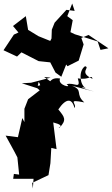

<svg xmlns="http://www.w3.org/2000/svg" viewBox="-51 -955 637 1093"><path d="M237 -513 126 -484 73 -481 182 -446 109 -390 88 -336V-260L76 -283L51 -174L-19 -183C3 -142 27 -101 48 -59L58 39L28 35L24 63H140L136 118L132 86L225 42L236 -26L241 -113L271 -106L252 -258C335 -237 265 -226 288 -228C330 -273 317 -288 281 -332C324 -396 359 -398 373 -340C390 -365 325 -393 429 -372C374 -421 426 -441 358 -467L485 -434C419 -451 395 -466 437 -454C406 -467 392 -549 433 -578C466 -570 393 -544 476 -506C468 -534 463 -497 392 -509C412 -441 370 -490 328 -475C366 -451 273 -469 291 -508C210 -522 235 -439 186 -445C170 -512 151 -408 169 -489C200 -442 137 -480 128 -482L194 -424L311 -439L200 -517ZM521 -671 505 -719 375 -760 350 -772 363 -840 332 -863 360 -935 374 -893 327 -899 260 -826 244 -786 242 -731 223 -632 257 -631 306 -615 333 -578 397 -610 425 -702 412 -739 453 -756 566 -680ZM310 -671 246 -743 235 -722 168 -749 109 -785 96 -863 23 -807 54 -770 28 -758 -31 -669 46 -633 71 -657 169 -607 235 -600 265 -542 298 -518 345 -636 296 -659Z"/></svg>

Font: Hussar Lance
Style: ExBd
Weight: 700
Foundry: Cannot Into Space Fonts, PlusOne Fonts
Version: Version 2.270